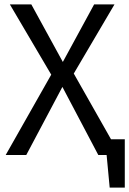

<svg xmlns="http://www.w3.org/2000/svg" viewBox="-20 -708 590 877"><path d="M487 -72H550V149H481L467 0H429L265 -311L100 0H6L214 -367L25 -688H123L267 -425L410 -688H503L317 -372Z"/></svg>

Font: FiraGO Book
Style: Regular
Weight: 350
Designer: bBox Type
Foundry: bBox Type GmbH
Version: Version 1.001;PS 001.001;hotconv 1.0.88;makeotf.lib2.5.64775